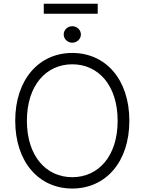

<svg xmlns="http://www.w3.org/2000/svg" viewBox="-20 -1029 797 1058"><path d="M692.8 -363.6C692.8 -591.3 562.1 -737.2 378.2 -737.2C194.6 -737.2 63.9 -590.9 63.9 -363.6C63.9 -136.4 194.2 9.9 378.2 9.9C562.1 9.9 692.8 -136 692.8 -363.6ZM628.2 -363.6C628.6 -168 521.7 -52.6 378.2 -52.6C234.4 -52.6 128.2 -168.7 128.2 -363.6C128.2 -559.7 235.4 -674.7 378.2 -674.7C521.7 -674.7 628.2 -559.3 628.2 -363.6ZM518.5 -1008.5H221.2V-953.5H518.5ZM378.2 -793.7C404.1 -793.7 425.8 -814.3 425.8 -839.1C425.8 -864 404.1 -884.6 378.2 -884.6C352.3 -884.6 331 -864 331 -839.1C331 -814.3 352.3 -793.7 378.2 -793.7Z"/></svg>

Font: Karasuma Gothic
Style: Light
Weight: 300
Designer: Rasmus Andersson / Ryoko Nishizuka
Foundry: rsms
Version: Version 1.00